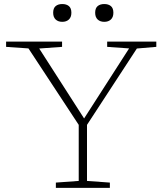

<svg xmlns="http://www.w3.org/2000/svg" viewBox="-20 -908 793 928"><path d="M117.5 -674 9.5 -681.5V-707H280V-681.5L169.5 -673.5L386.5 -335.5L604 -674L498 -681.5V-707H735.5V-681.5L641.5 -673.5L400.5 -304.5V-33.5L511 -25.5V0H250V-25.5L360.5 -33.5V-304.5ZM281 -802.5Q261 -802.5 249 -813.8Q237 -825 237 -846.5Q237 -868.5 249 -878.5Q261 -888.5 281 -888.5Q301 -888.5 313 -878.5Q325 -868.5 325 -846.5Q325 -825 313 -813.8Q301 -802.5 281 -802.5ZM484 -802.5Q464 -802.5 452 -813.8Q440 -825 440 -846.5Q440 -868.5 452 -878.5Q464 -888.5 484 -888.5Q504 -888.5 516 -878.5Q528 -868.5 528 -846.5Q528 -825 516 -813.8Q504 -802.5 484 -802.5Z"/></svg>

Font: Newsreader 6pt ExtraLight
Style: Regular
Weight: 275
Designer: Hugues Gentile
Foundry: Production Type
Version: Version 1.003; ttfautohint (v1.8.3)